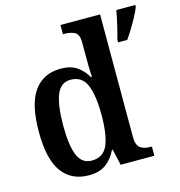

<svg xmlns="http://www.w3.org/2000/svg" viewBox="-113 -860 906 969"><g transform="rotate(-15 340.5 -375.0)"><path d="M234 10Q143 10 94 -56.5Q45 -123 45 -267Q45 -412 94 -479.5Q143 -547 234 -547Q286 -547 318.5 -524Q351 -501 371 -466H376Q374 -489 373.5 -519Q373 -549 373 -576V-647Q373 -690 350.5 -701Q328 -712 297 -712H290V-760H497V-121Q497 -76 517 -62Q537 -48 569 -48H577V0H401L382 -84H378Q357 -40 323 -15Q289 10 234 10ZM267 -58Q327 -58 350 -111.5Q373 -165 373 -268Q373 -370 350 -425Q327 -480 267 -480Q215 -480 193.5 -425Q172 -370 172 -267Q172 -162 193.5 -110Q215 -58 267 -58ZM548 -613Q557 -644 566.5 -685Q576 -726 582 -760H681V-750Q673 -729 658.5 -702Q644 -675 627.5 -648Q611 -621 596 -600H548Z"/></g></svg>

Font: Noto Serif Georgian SemiCondensed SemiBold
Style: Regular
Weight: 600
Width: 4
Designer: Monotype Design Team, Akaki Razmadze
Foundry: Google LLC
Version: Version 2.003; ttfautohint (v1.8.4.7-5d5b)